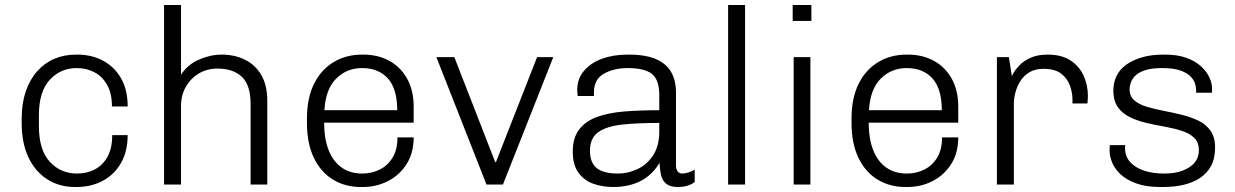

<svg xmlns="http://www.w3.org/2000/svg" viewBox="-20 -740 4951 770"><path d="M281 10Q218 10 169.5 -21Q121 -52 94 -109Q67 -166 67 -247V-265Q67 -325 83 -372.5Q99 -420 128.5 -453.5Q158 -487 197.5 -504Q237 -521 285 -521H290Q348 -521 393.5 -496.5Q439 -472 465.5 -426Q492 -380 492 -313H429Q429 -365 410 -399Q391 -433 359 -450Q327 -467 288 -467Q223 -467 179.5 -420Q136 -373 136 -277V-235Q136 -139 179.5 -91.5Q223 -44 289 -44Q328 -44 360 -60.5Q392 -77 411 -111Q430 -145 430 -198H492Q492 -132 464.5 -85Q437 -38 390.5 -14Q344 10 287 10Z M638 0V-720H706V-440Q732 -481 778 -501Q824 -521 869 -521Q921 -521 962.5 -500.5Q1004 -480 1028 -439Q1052 -398 1052 -334V0H985V-323Q985 -399 950 -432Q915 -465 852 -465Q810 -465 777 -445Q744 -425 725 -391.5Q706 -358 706 -315V0Z M1428 10Q1364 10 1315 -20Q1266 -50 1238.5 -107.5Q1211 -165 1211 -247V-264Q1211 -347 1239.5 -404Q1268 -461 1318 -491Q1368 -521 1432 -521H1438Q1495 -521 1540.5 -496.5Q1586 -472 1612.5 -425Q1639 -378 1639 -312V-248H1280Q1280 -182 1298.5 -136.5Q1317 -91 1351 -67.5Q1385 -44 1433 -44Q1471 -44 1503 -60Q1535 -76 1554.5 -108Q1574 -140 1574 -189H1639Q1639 -127 1611 -82.5Q1583 -38 1536.5 -14Q1490 10 1434 10ZM1281 -298H1573Q1573 -384 1535.5 -425.5Q1498 -467 1432 -467Q1371 -467 1328.5 -425Q1286 -383 1281 -298Z M1931 0 1730 -511H1802L1966 -90H1969L2134 -511H2199L1997 0Z M2439 10Q2398 10 2361 -2.5Q2324 -15 2300.5 -46.5Q2277 -78 2277 -132Q2277 -187 2302.5 -220.5Q2328 -254 2374.5 -271Q2421 -288 2484.5 -293Q2548 -298 2624 -298V-358Q2624 -420 2594.5 -443.5Q2565 -467 2498 -467Q2442 -467 2402 -444.5Q2362 -422 2362 -370V-355H2297Q2296 -361 2295.5 -367Q2295 -373 2295 -380Q2295 -424 2322 -456Q2349 -488 2394.5 -504.5Q2440 -521 2497 -521H2504Q2598 -521 2644.5 -483Q2691 -445 2691 -369V-78Q2691 -60 2698 -52Q2705 -44 2716 -44Q2727 -44 2741.5 -48.5Q2756 -53 2766 -60V-10Q2753 0 2736 5Q2719 10 2698 10Q2668 10 2652 -3Q2636 -16 2631 -38Q2626 -60 2625 -87Q2595 -37 2548 -13.5Q2501 10 2439 10ZM2459 -44Q2499 -44 2537 -62Q2575 -80 2599.5 -117.5Q2624 -155 2624 -212V-247Q2539 -247 2476.5 -240.5Q2414 -234 2380 -210.5Q2346 -187 2346 -135Q2346 -88 2373 -66Q2400 -44 2459 -44Z M2900 0V-720H2968V0Z M3163 0V-511H3230V0ZM3159 -656V-720H3234V-656Z M3612 10Q3548 10 3499 -20Q3450 -50 3422.5 -107.5Q3395 -165 3395 -247V-264Q3395 -347 3423.5 -404Q3452 -461 3502 -491Q3552 -521 3616 -521H3622Q3679 -521 3724.5 -496.5Q3770 -472 3796.5 -425Q3823 -378 3823 -312V-248H3464Q3464 -182 3482.5 -136.5Q3501 -91 3535 -67.5Q3569 -44 3617 -44Q3655 -44 3687 -60Q3719 -76 3738.5 -108Q3758 -140 3758 -189H3823Q3823 -127 3795 -82.5Q3767 -38 3720.5 -14Q3674 10 3618 10ZM3465 -298H3757Q3757 -384 3719.5 -425.5Q3682 -467 3616 -467Q3555 -467 3512.5 -425Q3470 -383 3465 -298Z M3978 0V-511H4026L4038 -435Q4038 -436 4045.5 -449Q4053 -462 4069.5 -479Q4086 -496 4113.5 -508.5Q4141 -521 4182 -521Q4237 -521 4272.5 -498Q4308 -475 4325.5 -437Q4343 -399 4343 -354Q4343 -344 4342 -335.5Q4341 -327 4341 -325H4281V-342Q4281 -368 4271 -396.5Q4261 -425 4236 -444.5Q4211 -464 4165 -464Q4131 -464 4108 -450Q4085 -436 4071.5 -414Q4058 -392 4052 -368Q4046 -344 4046 -325V0Z M4634 10Q4577 10 4538 -4Q4499 -18 4475 -40Q4451 -62 4440.5 -87.5Q4430 -113 4430 -134Q4430 -141 4430 -145.5Q4430 -150 4431 -158H4493Q4492 -154 4492 -151.5Q4492 -149 4492 -145Q4492 -113 4512 -90.5Q4532 -68 4567 -56Q4602 -44 4650 -44Q4692 -44 4723.5 -56Q4755 -68 4771.5 -88.5Q4788 -109 4788 -137Q4788 -169 4769.5 -187Q4751 -205 4720.5 -215Q4690 -225 4653.5 -231.5Q4617 -238 4580 -246.5Q4543 -255 4512.5 -269.5Q4482 -284 4463.5 -309.5Q4445 -335 4445 -378Q4445 -408 4457.5 -434.5Q4470 -461 4496 -480Q4522 -499 4559.5 -510Q4597 -521 4646 -521H4653Q4701 -521 4736.5 -508.5Q4772 -496 4795 -475.5Q4818 -455 4829.5 -431Q4841 -407 4841 -383Q4841 -379 4840.5 -373.5Q4840 -368 4840 -368H4777V-380Q4777 -389 4773 -403.5Q4769 -418 4755.5 -432.5Q4742 -447 4714.5 -457Q4687 -467 4640 -467Q4596 -467 4569.5 -457.5Q4543 -448 4530.5 -434Q4518 -420 4514 -405.5Q4510 -391 4510 -382Q4510 -355 4528 -338.5Q4546 -322 4577 -312.5Q4608 -303 4644.5 -296Q4681 -289 4718 -280Q4755 -271 4785.5 -256.5Q4816 -242 4834.5 -216Q4853 -190 4853 -149Q4853 -105 4837 -75Q4821 -45 4792 -26Q4763 -7 4725.5 1.5Q4688 10 4644 10Z"/></svg>

Font: Chivo ExtraLight
Style: Regular
Weight: 250
Designer: Hector Gatti
Foundry: Omnibus-Type
Version: Version 2.002